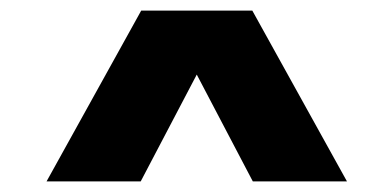

<svg xmlns="http://www.w3.org/2000/svg" viewBox="-20 -840 740 363"><path d="M68 -497 247 -820H457L636 -497H458L352 -699L246 -497Z"/></svg>

Font: Martian Mono ExtraBold
Style: Regular
Weight: 800
Monospace: yes
Designer: Roman Shamin
Foundry: Evil Martians
Version: Version 1.000; ttfautohint (v1.8.4.7-5d5b)